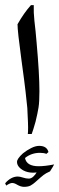

<svg xmlns="http://www.w3.org/2000/svg" viewBox="-38 -520 230 745"><path d="M82 -500H93Q92 -472 95.5 -439.5Q99 -407 100 -399L104 -355Q115 -233 115 -166Q115 -125 111.5 -103Q108 -81 100 -48Q91 -16 85 0H70Q71 -7 71 -26Q71 -42 69 -78L68 -101L64 -138L61 -166Q58 -194 45 -289Q30 -399 30 -426Q55 -470 82 -500ZM156 145Q140 152 131 159Q122 166 102 184Q90 195 80.5 200Q71 205 55 205Q43 205 29 197Q18 190 9 190Q1 190 -14 200L-18 191Q5 165 31 165Q39 165 51 169Q63 173 74 173Q83 173 91.5 165Q100 157 104 149Q99 150 90 150Q70 150 54 142Q28 128 28 108Q28 96 51 75Q66 63 83 54.5Q100 46 114 46Q144 46 150 70L142 77Q132 73 117 73Q84 73 59 93Q65 125 112 125Q137 125 172 118Q169 125 156 145Z"/></svg>

Font: Mirza
Style: Regular
Weight: 400
Designer: Arabic design by Kourosh Beigpour, Latin design by Eduardo Tunni, engineering by Lasse Fister
Version: Version 1.0010g